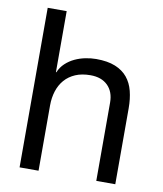

<svg xmlns="http://www.w3.org/2000/svg" viewBox="-81 -780 718 846"><g transform="rotate(10 278.0 -357.0)"><path d="M148.9 -713.9V-440.9H150.9Q160.6 -464.4 178.7 -481.2Q196.8 -498 219.2 -508.5Q241.7 -519 266.4 -523.9Q291 -528.8 314 -528.8Q365.2 -528.8 399.4 -514.9Q433.6 -501 454.1 -476.1Q474.6 -451.2 483.4 -416.5Q492.2 -381.8 492.2 -339.8V0H407.2V-350.1Q407.2 -398.4 379.2 -426.3Q351.1 -454.1 301.8 -454.1Q263.2 -454.1 234.6 -441.9Q206.1 -429.7 187 -408Q168 -386.2 158.4 -356.4Q148.9 -326.7 148.9 -292V0H64V-713.9Z"/></g></svg>

Font: XB Khoramshahr
Style: Regular
Weight: 400
Designer: Behnam
Foundry: Irmug
Version: Version 8.005 2009